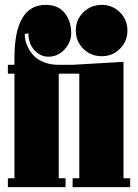

<svg xmlns="http://www.w3.org/2000/svg" viewBox="-20 -765 564 785"><path d="M304.2 -463.9H276.9V-500L484.9 -512.2V-36.1H512.2V0H276.9V-36.1H304.2ZM396 -745.1Q439.9 -745.1 470.5 -714.6Q501 -684.1 501 -640.1Q501 -596.2 470.5 -565.7Q439.9 -535.2 396 -535.2Q351.6 -535.2 320.8 -565.4Q290 -595.7 290 -640.1Q290 -684.6 320.8 -714.8Q351.6 -745.1 396 -745.1ZM39.1 -527.8Q39.1 -745.1 167 -745.1Q218.3 -745.1 244.6 -711.9Q271 -678.7 271 -628.9Q271 -592.3 243.7 -562.7Q216.3 -533.2 178.2 -533.2Q145 -533.2 120.6 -559.8Q96.2 -586.4 96.2 -628.9L81.1 -626Q81.1 -612.8 84.5 -597.9Q87.9 -583 97.7 -565.2Q107.4 -547.4 122.3 -533.2Q137.2 -519 162.6 -509.5Q188 -500 220.2 -500H276.9V-463.9H220.2V-36.1H248V0H12.2V-36.1H39.1V-463.9H12.2V-500H39.1Z"/></svg>

Font: Lletraferida
Style: Heavy
Weight: 900
Designer: Josep Patau Bellart
Foundry: Josep Patau Bellart
Version: Version 1.000